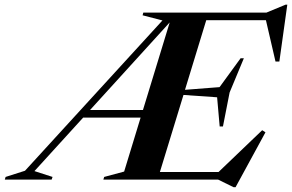

<svg xmlns="http://www.w3.org/2000/svg" viewBox="-116 -769 1250 822"><path d="M31.5 -36.5 109 -11.5 105 0H-95.5L-92 -11.5L-9 -38L579.5 -681.5L494.5 -703.5L497.5 -715H1024.5L1106.5 -749H1114L1080 -505.5H1063.5L1022.5 -682.5H767L676 -384.5L824 -396L914 -519.5H928L867 -373L838.5 -227.5H824.5L813.5 -352.5L669.5 -362.5L568.5 -32.5H819.5L1006.5 -211.5L1020.5 -202.5L892.5 32.5H884L818 0H326.5L330 -11.5L415.5 -34.5L486 -265.5H240ZM269.5 -298H496L610.5 -673Z"/></svg>

Font: Newsreader 72pt SemiBold
Style: Italic
Weight: 600
Italic angle: -17°
Designer: Hugues Gentile
Foundry: Production Type
Version: Version 1.003; ttfautohint (v1.8.3)